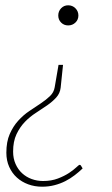

<svg xmlns="http://www.w3.org/2000/svg" viewBox="-20 -521 424 725"><path d="M292 115Q278.5 128 262.2 140.5Q246 153 227 162.8Q208 172.5 186 178.2Q164 184 139 184Q111 184 86.5 175Q62 166 43.8 149.5Q25.5 133 14.8 109.2Q4 85.5 4 55.5Q4 14 16.8 -15Q29.5 -44 48.8 -65.2Q68 -86.5 90.8 -101.8Q113.5 -117 133.8 -130.5Q154 -144 168.8 -158.2Q183.5 -172.5 186.5 -191.5L201 -276H218L209 -189.5Q206.5 -168.5 192.5 -153Q178.5 -137.5 158.5 -123.5Q138.5 -109.5 115.8 -95Q93 -80.5 74 -60.8Q55 -41 42.2 -14Q29.5 13 29.5 51.5Q29.5 77.5 38.8 98.2Q48 119 63.5 133.2Q79 147.5 99.5 155Q120 162.5 142.5 162.5Q174 162.5 198.8 153Q223.5 143.5 240.8 132Q258 120.5 268 111Q278 101.5 280.5 101.5Q283 101.5 284 102.5Q285 103.5 286 105ZM200 -462.5Q200 -478.5 210.8 -489.8Q221.5 -501 237.5 -501Q253.5 -501 264.8 -489.8Q276 -478.5 276 -462.5Q276 -446.5 264.8 -435.8Q253.5 -425 237.5 -425Q221.5 -425 210.8 -435.8Q200 -446.5 200 -462.5Z"/></svg>

Font: Lato Thin
Style: Italic
Weight: 200
Italic angle: -7°
Designer: Lukasz Dziedzic
Foundry: tyPoland Lukasz Dziedzic
Version: Version 2.007; 2014-02-27